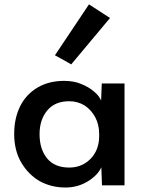

<svg xmlns="http://www.w3.org/2000/svg" viewBox="-20 -835 655 865"><path d="M159.2 -18.6Q107.4 -48.8 75.2 -103.5Q43.9 -158.2 43.9 -231.4Q43.9 -302.7 71.3 -357.4Q98.6 -411.1 150.4 -441.4Q201.2 -470.7 269.5 -470.7Q292 -470.7 311.5 -466.8Q329.1 -463.9 344.7 -457Q379.9 -443.4 404.3 -421.9Q427.7 -402.3 435.5 -381.8Q436.5 -407.2 438.5 -459Q463.9 -459 541 -459Q541 -344.7 541 0Q515.6 0 439.5 0Q438.5 -20.5 436.5 -81.1Q419.9 -44.9 375 -17.6Q330.1 9.8 274.4 9.8Q211.9 9.8 159.2 -18.6ZM387.7 -119.1Q426.8 -159.2 426.8 -222.7Q426.8 -225.6 426.8 -230.5Q426.8 -273.4 409.2 -306.6Q390.6 -340.8 360.4 -360.4Q329.1 -378.9 292 -378.9Q227.5 -378.9 193.4 -337.9Q158.2 -295.9 158.2 -230.5Q158.2 -163.1 192.4 -121.1Q226.6 -80.1 292 -80.1Q348.6 -80.1 387.7 -119.1ZM227.5 -585.9Q266.6 -643.6 380.9 -815.4Q404.3 -799.8 475.6 -753.9Q432.6 -702.1 300.8 -544.9Q283.2 -555.7 227.5 -585.9Z"/></svg>

Font: Alata=Ham
Style: Regular
Weight: 400
Designer: Spyros Zevelakis, Eben Sorkin
Version: Version 1.004